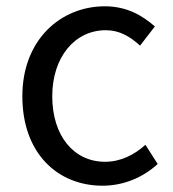

<svg xmlns="http://www.w3.org/2000/svg" viewBox="-20 -577 549 610"><path d="M306 13C371 13 433 -12 481 -56L442 -117C408 -86 364 -63 314 -63C214 -63 146 -146 146 -271C146 -396 218 -481 316 -481C360 -481 393 -461 425 -432L472 -493C433 -527 384 -557 313 -557C174 -557 51 -452 51 -271C51 -91 162 13 306 13Z"/></svg>

Font: Squished Noto Sans CJK JP Regular
Style: Regular
Weight: 400
Designer: Ryoko NISHIZUKA (kana & ideographs); Paul D. Hunt (Latin, Greek & Cyrillic); Wenlong ZHANG (bopomofo); Sandoll Communica
Foundry: Adobe Systems Incorporated
Version: Version 1.004;PS 1.004;hotconv 1.0.82;makeotf.lib2.5.63406